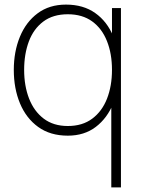

<svg xmlns="http://www.w3.org/2000/svg" viewBox="-20 -575 616 835"><path d="M275 15Q198.5 15 146.2 -22.8Q94 -60.5 67 -125.2Q40 -190 40 -271Q40 -350.5 66.5 -415Q93 -479.5 143.8 -517.2Q194.5 -555 267 -555Q342.5 -555 394.2 -518.2Q446 -481.5 472.5 -417.2Q499 -353 499 -271Q499 -190.5 472.8 -125.8Q446.5 -61 396.5 -23Q346.5 15 275 15ZM275 -27Q338.5 -27 381.2 -59Q424 -91 445.5 -146.2Q467 -201.5 467 -271Q467 -341.5 445.2 -396.2Q423.5 -451 380.8 -482Q338 -513 275 -513Q210.5 -513 168.2 -481.2Q126 -449.5 105.5 -394.8Q85 -340 85 -271Q85 -201.5 106.5 -146.2Q128 -91 170.2 -59Q212.5 -27 275 -27ZM464 240V-115H467V-540H506V240Z"/></svg>

Font: Manrope ExtraLight
Style: Regular
Weight: 200
Designer: Mikhail Sharanda
Foundry: Mikhail Sharanda
Version: Version 4.505